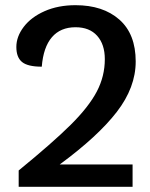

<svg xmlns="http://www.w3.org/2000/svg" viewBox="-20 -720 577 740"><path d="M210 -86H491V0H52V-63Q183 -170 252.5 -239Q322 -308 353 -367Q384 -426 384 -492Q384 -549 354.5 -582Q325 -615 271 -615Q213 -615 180 -576.5Q147 -538 141 -463Q87 -463 65 -481Q43 -499 43 -539Q43 -579 71.5 -616.5Q100 -654 152 -677Q204 -700 271 -700Q377 -700 440 -644.5Q503 -589 503 -483Q503 -383 430 -288.5Q357 -194 210 -86Z"/></svg>

Font: Krub SemiBold
Style: Regular
Weight: 600
Version: Version 1.000; ttfautohint (v1.6)